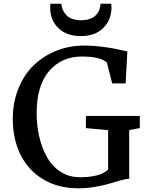

<svg xmlns="http://www.w3.org/2000/svg" viewBox="-20 -995 786 1026"><path d="M413.1 -802.2Q335.4 -802.2 291.7 -845.2Q248 -888.2 248 -954.6Q248 -968.3 249 -975.1H308.1Q308.1 -967.8 309.6 -961.9Q312 -950.2 317.4 -939Q322.8 -927.7 333.7 -915Q344.7 -902.3 365.5 -894.5Q386.2 -886.7 414.1 -886.7Q436.5 -886.7 454.6 -892.3Q472.7 -897.9 483.4 -906Q494.1 -914.1 501.5 -925Q508.8 -936 511.7 -944.6Q514.6 -953.1 516.1 -962.4Q517.1 -968.8 517.1 -975.1H574.7Q575.7 -968.3 575.7 -955.1Q575.7 -889.2 532 -845.7Q488.3 -802.2 413.1 -802.2ZM397.5 11.2Q290 11.2 210.2 -37.1Q130.4 -85.4 89.4 -168.9Q48.3 -252.4 48.3 -358.9Q48.3 -447.8 78.6 -522.5Q108.9 -597.2 160.6 -646.7Q212.4 -696.3 281.5 -723.9Q350.6 -751.5 428.7 -751.5Q530.3 -751.5 660.6 -720.2L651.4 -549.3H579.6L551.3 -660.6Q516.6 -692.9 418 -692.9Q308.6 -692.9 242.2 -615Q175.8 -537.1 175.8 -389.6Q175.8 -324.2 189.7 -264.4Q203.6 -204.6 231 -155.5Q258.3 -106.4 303.7 -77.1Q349.1 -47.9 406.7 -47.9Q516.1 -47.9 557.6 -88.9V-299.3L439 -310.5V-375.5H727.1V-310.5L670.4 -299.8V-40Q653.8 -39.1 624 -31Q594.2 -22.9 564.7 -13.7Q535.2 -4.4 489.3 3.4Q443.4 11.2 397.5 11.2Z"/></svg>

Font: HaufeMerriweather
Style: Regular
Weight: 400
Designer: Eben Sorkin ( eben@eyebytes.com )
Foundry: Eben Sorkin
Version: Version 1.56